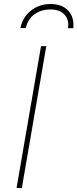

<svg xmlns="http://www.w3.org/2000/svg" viewBox="-20 -942 388 962"><path d="M89.4 0H63L185.5 -710.9H211.9ZM320.8 -800.8Q326.7 -844.2 302.7 -869.4Q278.8 -894.5 233.4 -894.5Q186 -894.5 153.1 -870.8Q120.1 -847.2 108.9 -801.3H82Q93.8 -856.4 135.3 -889.2Q176.8 -921.9 233.4 -921.9Q292 -921.9 322.5 -887.9Q353 -854 347.2 -800.8Z"/></svg>

Font: Roboto Thin
Style: Italic
Weight: 250
Italic angle: -12°
Designer: Google
Version: Version 2.134; 2016